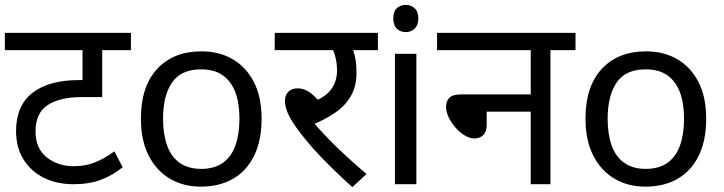

<svg xmlns="http://www.w3.org/2000/svg" viewBox="-20 -757 2976 789"><path d="M518 -551H400V-358H317Q225 -358 175.5 -325Q126 -292 126 -217Q126 -147 172 -110.5Q218 -74 283 -74Q330 -74 368.5 -89Q407 -104 450 -135L484 -70Q444 -37 395.5 -18.5Q347 0 282 0Q213 0 160 -26.5Q107 -53 76.5 -102Q46 -151 46 -218Q46 -323 113.5 -375.5Q181 -428 306 -428H348L319 -404V-551H0V-622H518Z M1055 -269Q1055 -180 1024.5 -117.5Q994 -55 938 -22.5Q882 10 805 10Q734 10 678.5 -22.5Q623 -55 591 -117.5Q559 -180 559 -269Q559 -402 626 -474Q693 -546 808 -546Q881 -546 936.5 -513.5Q992 -481 1023.5 -419.5Q1055 -358 1055 -269ZM650 -269Q650 -206 666.5 -159.5Q683 -113 718 -88Q753 -63 807 -63Q861 -63 896 -88Q931 -113 947.5 -159.5Q964 -206 964 -269Q964 -333 947 -378Q930 -423 895.5 -447.5Q861 -472 806 -472Q724 -472 687 -418Q650 -364 650 -269Z M1393 -551 1425 -566Q1436 -541 1440.5 -515.5Q1445 -490 1445 -458Q1445 -403 1422.5 -363.5Q1400 -324 1359.5 -295.5Q1319 -267 1265 -245L1267 -255Q1295 -222 1330.5 -185.5Q1366 -149 1405.5 -113Q1445 -77 1486 -42L1428 12Q1349 -59 1292.5 -119Q1236 -179 1197 -234Q1172 -269 1161.5 -295Q1151 -321 1151 -343Q1151 -366 1165 -380Q1179 -394 1204 -394Q1231 -394 1256 -375Q1281 -356 1306 -323L1256 -335Q1313 -354 1339 -387.5Q1365 -421 1365 -468Q1365 -497 1357.5 -525.5Q1350 -554 1339 -565L1384 -551H1109V-622H1533V-551Z M1691 -536V0H1603V-536ZM1648 -737Q1668 -737 1683.5 -723.5Q1699 -710 1699 -681Q1699 -653 1683.5 -639Q1668 -625 1648 -625Q1626 -625 1611 -639Q1596 -653 1596 -681Q1596 -710 1611 -723.5Q1626 -737 1648 -737Z M1776 -622H2345V-551H2242V0H2161V-298H1980V-244Q1980 -216 1966 -202Q1952 -188 1929 -188Q1911 -188 1890.5 -200Q1870 -212 1852.5 -232Q1835 -252 1824 -274.5Q1813 -297 1813 -318Q1813 -341 1826.5 -355Q1840 -369 1874 -369H2161V-551H1776Z M2882 -269Q2882 -180 2851.5 -117.5Q2821 -55 2765 -22.5Q2709 10 2632 10Q2561 10 2505.5 -22.5Q2450 -55 2418 -117.5Q2386 -180 2386 -269Q2386 -402 2453 -474Q2520 -546 2635 -546Q2708 -546 2763.5 -513.5Q2819 -481 2850.5 -419.5Q2882 -358 2882 -269ZM2477 -269Q2477 -206 2493.5 -159.5Q2510 -113 2545 -88Q2580 -63 2634 -63Q2688 -63 2723 -88Q2758 -113 2774.5 -159.5Q2791 -206 2791 -269Q2791 -333 2774 -378Q2757 -423 2722.5 -447.5Q2688 -472 2633 -472Q2551 -472 2514 -418Q2477 -364 2477 -269Z"/></svg>

Font: hindi115
Style: Book
Weight: 400
Designer: Jelle Bosma - Monotype Design Team
Foundry: Monotype Imaging Inc.
Version: Version 2.003